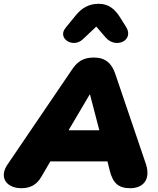

<svg xmlns="http://www.w3.org/2000/svg" viewBox="-38 -981 831 1011"><path d="M75 10C124 10 157 -11 179 -49L227 -131H528L540 -82C557 -17 585 10 648 10C712 10 757 -32 731 -115L570 -589C551 -649 515 -678 457 -678C399 -678 368 -657 336 -607L-1 -111C-44 -43 -1 10 75 10ZM434 -483H436L485 -295H323ZM398 -774 469 -841 518 -784C572 -721 670 -769 626 -839L594 -890C566 -935 532 -961 482 -961C432 -961 394 -941 360 -899L307 -834C262 -779 346 -725 398 -774Z"/></svg>

Font: SN Pro Black
Style: Italic
Weight: 900
Italic angle: -9°
Designer: Tobias Whetton
Foundry: Supernotes
Version: Version 1.001;Glyphs 3.2 (3249)